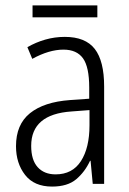

<svg xmlns="http://www.w3.org/2000/svg" viewBox="-20 -678 475 708"><path d="M219 -542Q295 -542 329.5 -497.5Q364 -453 364 -359V0H322L314 -85H312Q293 -44 261 -17Q229 10 172 10Q106 10 72.5 -33Q39 -76 39 -139Q39 -219 90.5 -260.5Q142 -302 238 -309L309 -314V-355Q309 -431 286 -463Q263 -495 214 -495Q161 -495 99 -461L81 -504Q112 -522 147 -532Q182 -542 219 -542ZM244 -267Q95 -257 95 -140Q95 -88 119 -61.5Q143 -35 185 -35Q247 -35 278.5 -84Q310 -133 310 -216V-272ZM339 -658V-614H100V-658Z"/></svg>

Font: Noto Sans Khmer Condensed Light
Style: Regular
Weight: 300
Width: 3
Designer: Danh Hong and the Monotype Design Team
Foundry: Monotype Imaging Inc.
Version: Version 2.004; ttfautohint (v1.8.4.7-5d5b)